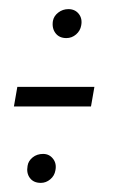

<svg xmlns="http://www.w3.org/2000/svg" viewBox="-20 -451 260 421"><path d="M10.5 -217.5 18 -260.5H187L179.5 -217.5ZM125.5 -367.5Q110 -367.5 101.8 -378.2Q93.5 -389 96 -405Q98 -416 107.8 -423.5Q117.5 -431 130 -431Q144.5 -431 152.8 -420.5Q161 -410 158 -395Q156 -383.5 146.8 -375.5Q137.5 -367.5 125.5 -367.5ZM69.5 -50Q53.5 -50 45.5 -60.8Q37.5 -71.5 40.5 -87.5Q42 -98 51.5 -105.8Q61 -113.5 74.5 -113.5Q88 -113.5 96.2 -103Q104.5 -92.5 101.5 -77.5Q99.5 -65.5 90.2 -57.8Q81 -50 69.5 -50Z"/></svg>

Font: Anybody ExtraExpanded Light
Style: Italic
Weight: 300
Width: 8
Italic angle: -10°
Designer: Tyler Finck
Foundry: Etcetera Type Company
Version: Version 1.010; ttfautohint (v1.8.3) -l 8 -r 50 -G 200 -x 14 